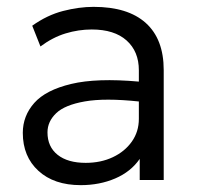

<svg xmlns="http://www.w3.org/2000/svg" viewBox="-20 -525 574 560"><path d="M215.5 15Q137.5 15 92 -26.8Q46.5 -68.5 46.5 -137.5Q46.5 -187 80 -224.8Q113.5 -262.5 187.8 -280.2Q262 -298 385 -287V-320Q385 -375 349.2 -407Q313.5 -439 247.5 -439Q209 -439 171.2 -427.5Q133.5 -416 98 -389.5L74 -450Q117.5 -481 164 -493Q210.5 -505 253 -505Q353 -505 405.2 -458Q457.5 -411 457.5 -320.5V0H387.5V-61.5Q361.5 -24 316 -4.5Q270.5 15 215.5 15ZM118.5 -139Q118.5 -97 148 -73.5Q177.5 -50 230 -50Q274 -50 309 -66.5Q344 -83 364.5 -112Q385 -141 385 -178.5V-229Q286 -239.5 227.5 -229.2Q169 -219 143.8 -194.8Q118.5 -170.5 118.5 -139Z"/></svg>

Font: Geologica ExtraLight
Style: Regular
Weight: 200
Designer: Sindre Bremnes, Frode Helland
Foundry: Monokrom Skriftforlag AS
Version: Version 1.010; ttfautohint (v1.8.4.7-5d5b);gftools[0.9.28]